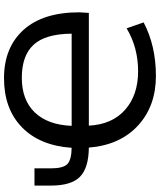

<svg xmlns="http://www.w3.org/2000/svg" viewBox="59 -839 790 948"><g transform="rotate(-90 454.0 -365.0)"><path d="M11.7 -507.8V-589.8H96.7V-509.8Q96.7 -449.2 117.2 -428.2Q137.7 -407.2 198.2 -406.2Q209 -563.5 299.8 -651.9Q390.6 -740.2 542 -740.2Q693.4 -740.2 780.3 -644Q867.2 -547.9 867.2 -368.2Q867.2 -362.3 864.3 -321.3H307.6Q313.5 -206.1 386.2 -142.1Q459 -78.1 576.2 -78.1Q693.4 -78.1 788.1 -134.8L817.4 -50.8Q702.1 9.8 553.2 9.8Q404.3 9.8 308.1 -78.6Q211.9 -167 199.2 -321.3Q98.6 -322.3 55.2 -365.2Q11.7 -408.2 11.7 -507.8ZM306.6 -406.2H761.7Q760.7 -536.1 707 -594.2Q653.3 -652.3 543.9 -652.3Q434.6 -652.3 373 -588.4Q311.5 -524.4 306.6 -406.2Z"/></g></svg>

Font: GenEi M Gothic v2 Medium
Style: Regular
Weight: 500
Version: Version 2.0